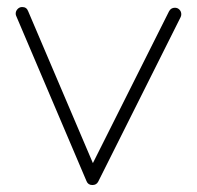

<svg xmlns="http://www.w3.org/2000/svg" viewBox="-20 -517 557 543"><path d="M42.5 -497.1H43Q55.2 -497.1 59.6 -485.4L242.7 -55.7L458 -484.9Q463.4 -495.1 474.6 -495.1Q482.4 -495.1 487.5 -489.7Q492.7 -484.4 492.7 -476.6Q492.7 -472.2 490.7 -468.3L257.8 -3.4Q252.9 6.3 241.2 6.3Q229 6.3 224.6 -4.9L25.9 -471.7Q24.4 -474.6 24.4 -478.5Q24.4 -485.8 29.8 -491.5Q35.2 -497.1 42.5 -497.1Z"/></svg>

Font: Manjari Thin
Style: Regular
Weight: 100
Designer: Santhosh Thottingal <santhosh.thottingal@gmail.com>
Version: Version 2.000